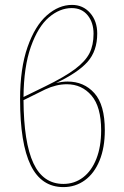

<svg xmlns="http://www.w3.org/2000/svg" viewBox="-20 -755 505 784"><path d="M408 -223Q408 -152 386.5 -99.5Q365 -47 326.5 -19Q288 9 239 9Q149 9 105.5 -80Q62 -169 62 -350Q62 -476 92.5 -563Q123 -650 171.5 -692.5Q220 -735 274 -735Q319 -735 348 -702Q377 -669 377 -618Q377 -547 337.5 -502.5Q298 -458 209 -416Q235 -422 256 -422Q323 -422 365.5 -374.5Q408 -327 408 -223ZM76 -359 164 -402Q244 -441 286.5 -473Q329 -505 345.5 -538Q362 -571 362 -617Q362 -663 338 -692.5Q314 -722 273 -722Q224 -722 179.5 -684Q135 -646 106 -564Q77 -482 76 -359ZM393 -223Q393 -319 353.5 -365Q314 -411 253 -411Q210 -411 165 -390L76 -346Q77 -173 116.5 -88.5Q156 -4 239 -4Q284 -4 319 -30.5Q354 -57 373.5 -106.5Q393 -156 393 -223Z"/></svg>

Font: Fira Sans Compressed Hair
Style: Regular
Weight: 100
Width: 1
Designer: bBox Type GmbH & Carrois Corporate GbR & Edenspiekermann AG
Foundry: bBox Type GmbH & Carrois Corporate GbR & Edenspiekermann AG
Version: Version 4.301